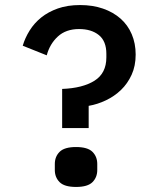

<svg xmlns="http://www.w3.org/2000/svg" viewBox="-20 -730 640 760"><path d="M226 -223V-378Q307 -381 354 -410.5Q401 -440 401 -503V-517Q401 -567 371.5 -591Q342 -615 293 -615Q241 -615 209 -585.5Q177 -556 165 -511L70 -549Q79 -580 97.5 -609.5Q116 -639 143.5 -661Q171 -683 209 -696.5Q247 -710 297 -710Q347 -710 387.5 -696Q428 -682 457 -656.5Q486 -631 501.5 -594.5Q517 -558 517 -514Q517 -469 501 -434Q485 -399 459 -374Q433 -349 399.5 -333Q366 -317 331 -311V-223ZM197 -57V-81Q197 -110 216 -129Q235 -148 281 -148Q327 -148 346 -129Q365 -110 365 -81V-57Q365 -28 346 -9Q327 10 281 10Q235 10 216 -9Q197 -28 197 -57Z"/></svg>

Font: IBM Plaex Mono Medium
Style: Regular
Weight: 500
Designer: Mike Abbink, Paul van der Laan, Pieter van Rosmalen
Foundry: Bold Monday
Version: Version 2.003